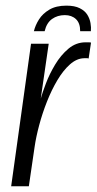

<svg xmlns="http://www.w3.org/2000/svg" viewBox="-20 -647 336 667"><path d="M18.8 0 87.8 -495H149.2L121.6 -304.6Q127.2 -324.9 139.6 -357.4Q151.9 -389.9 171.5 -422.6Q191.1 -455.3 217.6 -477.7Q244.2 -500 277.2 -500Q281.2 -500 287.2 -500Q293.2 -500 296.2 -499L287.9 -443.7Q285.9 -444.7 281.4 -444.9Q276.9 -445 271.9 -444.7Q246.5 -444.1 223 -423.3Q199.6 -402.5 179.4 -368.6Q159.2 -334.7 143.2 -294.1Q127.2 -253.6 116.2 -212.4Q105.2 -171.2 100.2 -136.6L80.2 0ZM210.8 -627.4Q239.4 -627.4 257 -618.5Q274.7 -609.7 283.3 -595.9Q291.8 -582.1 294.4 -566.8Q297 -551.5 295.7 -538.6H258.5Q258.7 -566.6 243.8 -580.6Q229 -594.5 205.2 -594.5Q179.9 -594.5 160.9 -581.1Q141.9 -567.6 135.1 -538.6H97.7Q102.7 -559.3 115.5 -579.6Q128.3 -599.8 151.6 -613.6Q175 -627.4 210.8 -627.4Z"/></svg>

Font: Alumni Sans SC Thin
Style: Italic
Weight: 100
Italic angle: -8°
Designer: Robert E. Leuschke
Foundry: Robert E. Leuschke
Version: Version 1.016